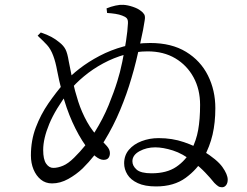

<svg xmlns="http://www.w3.org/2000/svg" viewBox="-20 -791 1040 807"><path d="M430.2 -736.5 427.9 -755.8Q446.3 -763.3 465.4 -767.5Q484.5 -771.7 498.2 -770.7Q516.5 -769.7 537.8 -762.6Q559.2 -755.5 571 -746Q581.3 -738.9 586.3 -730.4Q591.3 -721.9 587.9 -703.8Q586.4 -691.8 581.4 -665.7Q576.4 -639.6 568.6 -605.3Q560.9 -571.1 551.9 -534Q542.9 -496.9 532.3 -462.1Q513.6 -397.3 485.4 -329.5Q457.3 -261.7 418.7 -198.5Q380 -135.3 327.4 -83.2Q300.5 -57.5 266.9 -38.8Q233.2 -20.1 198.7 -20.1Q171.3 -20.1 151.6 -36.2Q131.8 -52.4 120.8 -79Q109.9 -105.6 109.9 -137.7Q109.9 -200.9 130.5 -255.2Q151 -309.5 183.3 -356.3Q215.5 -403.1 250.9 -443.5Q276.2 -473.2 313.8 -502.2Q351.3 -531.3 398.4 -556.1Q445.4 -580.9 499.3 -595.6Q553.2 -610.3 611.6 -610.3Q701.1 -610.3 762 -573.1Q822.9 -536 854 -473.7Q885.1 -411.4 885.1 -336.4Q885.1 -275.6 873.5 -225.4Q861.9 -175.2 835.9 -127.7Q809.8 -79.9 760.5 -43.6Q711.1 -7.4 636 -7.4Q588.6 -7.4 559 -21.3Q529.3 -35.1 515.6 -57.3Q501.8 -79.6 501.8 -104.5Q501.8 -138 521.9 -161.6Q542.1 -185.2 575.4 -197.8Q608.8 -210.5 646.5 -210.5Q704.1 -210.5 753.1 -193.6Q802 -176.7 832.7 -157.2Q892.8 -120.1 914.9 -88.9Q937.1 -57.6 937.1 -35.9Q937.1 -21.5 930.3 -12.7Q923.5 -3.9 913.2 -3.9Q903.6 -3.9 897 -8.4Q890.3 -12.8 880.8 -22.3Q864.1 -43.3 842.2 -66.1Q820.3 -89 791.1 -111.6Q748 -145.5 706.6 -158.6Q665.2 -171.7 632.2 -171.7Q596 -171.7 566.3 -155.5Q536.5 -139.2 536.5 -113.1Q536.5 -93.9 554.2 -78.2Q571.8 -62.6 617.1 -62.6Q681 -62.6 720.9 -89.7Q760.9 -116.8 784.7 -161.3Q804.9 -199.9 812.9 -244.6Q821 -289.3 821 -350.2Q821 -415.5 793.5 -465.9Q766.1 -516.4 716.9 -545.8Q667.6 -575.1 600.7 -575.1Q553.4 -575.1 505.7 -561.8Q458 -548.4 413.9 -524.7Q369.9 -501 332.9 -470.2Q295.8 -439.5 269.4 -406.3Q212.5 -331.5 187 -269.9Q161.5 -208.3 161.5 -160.7Q161.5 -121.3 173.8 -103.3Q186.1 -85.3 204.1 -85.3Q222.9 -85.3 244.8 -94.4Q266.7 -103.5 291.5 -128.2Q342.5 -178.5 378 -235.5Q413.4 -292.4 436.4 -348.5Q459.3 -404.6 473.1 -449.6Q484.7 -485.8 493.9 -530.9Q503.1 -576.1 509.8 -619.3Q516.4 -662.5 517.7 -692.1Q518.7 -707.5 512.8 -714.2Q506.9 -720.8 493.8 -725.4Q482.1 -730.1 465.1 -732.8Q448.1 -735.4 430.2 -736.5ZM151.4 -654.5Q178.4 -645.5 196.9 -635.3Q215.3 -625.2 230 -612.7Q247.2 -599.3 255.4 -583.3Q263.5 -567.4 268.9 -533.8Q275.8 -496.9 285 -453.1Q294.3 -409.2 308.8 -364.3Q323.3 -319.5 346.1 -278.5Q368.9 -237.5 402 -205.4Q416.5 -191.3 429.3 -176.9Q442 -162.4 442 -147.5Q442 -135.5 436.1 -127.5Q430.3 -119.5 416.1 -119.1Q400.4 -118.8 381.1 -134.2Q361.7 -149.5 341.1 -176.9Q310.1 -220.4 284 -278.4Q258 -336.4 241.3 -401.5Q226.9 -457.2 220.2 -494Q213.6 -530.7 203.8 -556.6Q193.3 -584.9 177.6 -602Q161.9 -619 138.2 -640.9Z"/></svg>

Font: Source Han Serif JP VF
Style: Regular
Weight: 250
Designer: Ryoko NISHIZUKA 西塚涼子 (kana & ideographs); Frank Grießhammer (Latin, Greek & Cyrillic); Wenlong ZHANG 张文龙 (bopomofo); San
Foundry: Adobe
Version: Version 2.001;hotconv 1.1.0;makeotfexe 2.6.0